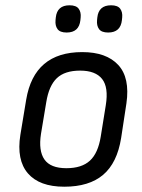

<svg xmlns="http://www.w3.org/2000/svg" viewBox="-20 -695 537 726"><path d="M223 11Q129 11 85.5 -39.5Q42 -90 57 -185L79 -318Q109 -498 291 -498Q382 -498 427 -449.5Q472 -401 458 -304L438 -173Q423 -79 370 -34Q317 11 223 11ZM231 -59Q289 -59 320 -87.5Q351 -116 361 -179L380 -297Q391 -365 366 -396.5Q341 -428 283 -428Q225 -428 195 -399.5Q165 -371 155 -309L135 -189Q125 -125 148 -92Q171 -59 231 -59ZM389 -572Q364 -572 354.5 -585Q345 -598 347 -619L348 -629Q353 -675 400 -675Q425 -675 434.5 -662Q444 -649 442 -629L441 -619Q436 -572 389 -572ZM232 -572Q207 -572 197.5 -585Q188 -598 190 -619L191 -629Q196 -675 243 -675Q268 -675 277.5 -662Q287 -649 285 -629L284 -619Q279 -572 232 -572Z"/></svg>

Font: Sofia Sans Semi Condensed
Style: Italic
Weight: 400
Italic angle: -9°
Designer: Botio Nikoltchev, Ani Petrova
Foundry: lettersoup
Version: Version 4.101